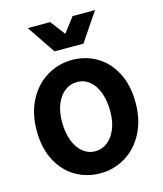

<svg xmlns="http://www.w3.org/2000/svg" viewBox="-142 -1095 1029 1211"><g transform="rotate(-15 373.0 -489.5)"><path d="M367.7 -582.5Q323.2 -582.5 287.4 -555.7Q251.5 -528.8 231.2 -479Q210.9 -429.2 210.9 -363.8Q210.9 -293.5 231 -240.5Q251 -187.5 286.6 -158.9Q322.3 -130.4 367.7 -130.4Q409.7 -130.4 445.1 -156.7Q480.5 -183.1 501.5 -232.9Q522.5 -282.7 522.5 -349.1Q522.5 -420.4 502.7 -473.1Q482.9 -525.9 447.8 -554.2Q412.6 -582.5 367.7 -582.5ZM362.8 12.2Q273.4 12.2 200.7 -30.8Q127.9 -73.7 85.2 -156Q42.5 -238.3 42.5 -351.6Q42.5 -464.8 87.4 -549.6Q132.3 -634.3 207.8 -679.7Q283.2 -725.1 372.6 -725.1Q460.9 -725.1 533.4 -682.1Q606 -639.2 648.4 -556.9Q690.9 -474.6 690.9 -361.3Q690.9 -248 646.2 -163.1Q601.6 -78.1 526.4 -33Q451.2 12.2 362.8 12.2ZM301.8 -991.2 375 -895 448.2 -991.2H594.7L469.7 -805.7H280.8L155.3 -991.2Z"/></g></svg>

Font: Lesson One Extra
Style: Regular
Weight: 800
Designer: But Ko, Victor Gaultney, Annie Olsen, Julie Remington, Don Collingsworth, Eric Hays, Becca Hirsbrunner
Version: Version 1.100